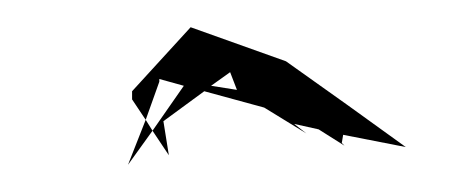

<svg xmlns="http://www.w3.org/2000/svg" viewBox="-20 -616 344 141"><path d="M77 -549V-543L87 -528L97 -556V-558L115 -553L92 -520L104 -502L100 -527L130 -549L174 -537L205 -518L196 -525L214 -521L233 -509L231 -511L232 -517L278 -508L235 -539L190 -571L120 -596ZM87 -528 92 -520 74 -495ZM149 -563 154 -550 135 -553Z"/></svg>

Font: Quebrada
Style: Regular
Weight: 400
Designer: deFharo
Foundry: deFharo
Version: Version 1.034 2012